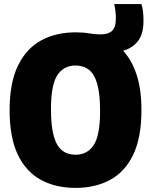

<svg xmlns="http://www.w3.org/2000/svg" viewBox="-20 -908 738 938"><path d="M349 10Q252.5 10 180 -29.2Q107.5 -68.5 67.2 -152.2Q27 -236 27 -370Q27 -504 68 -587.8Q109 -671.5 181.5 -710.8Q254 -750 349 -750Q389 -750 415.2 -745Q441.5 -740 473 -740Q508.5 -740 527.2 -757Q546 -774 546 -818Q546 -834 544.2 -851.2Q542.5 -868.5 538 -888H671Q677 -869.5 679 -849Q681 -828.5 681 -806Q681 -742 653.8 -707.2Q626.5 -672.5 581.5 -660Q624 -614.5 647.5 -542.5Q671 -470.5 671 -370Q671 -236 630.8 -152.2Q590.5 -68.5 518 -29.2Q445.5 10 349 10ZM349 -152Q407 -152 438 -199.5Q469 -247 469 -366Q469 -449.5 455 -498Q441 -546.5 414.2 -567.2Q387.5 -588 349 -588Q291.5 -588 260.2 -540.8Q229 -493.5 229 -374Q229 -290.5 243 -242Q257 -193.5 283.8 -172.8Q310.5 -152 349 -152Z"/></svg>

Font: Encode Sans Cnd Black
Style: Regular
Weight: 900
Width: 3
Designer: Multiple Designers
Foundry: Impallari Type
Version: Version 3.002; ttfautohint (v1.8.3) -l 8 -r 50 -G 200 -x 14 